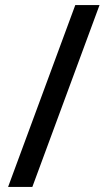

<svg xmlns="http://www.w3.org/2000/svg" viewBox="-20 -737 423 760"><path d="M374 -717H278L12 3H108Z"/></svg>

Font: Noto Sans Lao SemiCondensed Medium
Style: Regular
Weight: 500
Width: 4
Designer: Monotype Design Team
Foundry: Monotype Imaging Inc.
Version: Version 2.003